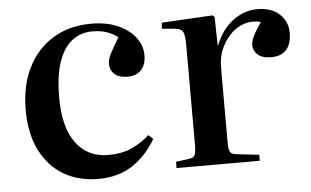

<svg xmlns="http://www.w3.org/2000/svg" viewBox="-43 -591 1084 669"><g transform="rotate(-5 498.5 -256.5)"><path d="M276 14Q207 14 155 -16.5Q103 -47 73.5 -105.5Q44 -164 44 -247Q44 -333 76 -396Q108 -459 165 -493Q222 -527 297 -527Q351 -527 390.5 -509.5Q430 -492 451.5 -463.5Q473 -435 473 -401Q473 -381 466 -365.5Q459 -350 444.5 -341Q430 -332 408 -332Q378 -332 362.5 -346Q347 -360 347 -383Q347 -398 357 -417.5Q367 -437 388 -472Q369 -486 347.5 -493Q326 -500 298 -500Q259 -500 228.5 -477Q198 -454 181 -405.5Q164 -357 164 -280Q164 -175 205 -120.5Q246 -66 317 -66Q365 -66 400 -82Q435 -98 462 -123L478 -108Q443 -49 393.5 -17.5Q344 14 276 14Z M550 0V-22L596 -28Q612 -30 616.5 -39.5Q621 -49 621 -75V-423Q621 -457 615 -469.5Q609 -482 587 -484L541 -488L543 -509L721 -519L728 -513L730 -414H732Q754 -469 793.5 -498Q833 -527 878 -527Q927 -527 955.5 -501Q984 -475 984 -434Q984 -411 976.5 -393.5Q969 -376 953.5 -366Q938 -356 913 -356Q881 -356 865.5 -370Q850 -384 850 -403Q850 -413 854 -424Q858 -435 866 -448.5Q874 -462 887 -481Q862 -489 835 -482Q808 -475 786 -455Q764 -435 749.5 -404.5Q735 -374 735 -336V-74Q735 -50 739.5 -41Q744 -32 761 -30L841 -21V0Z"/></g></svg>

Font: Literata 60pt Medium
Style: Regular
Weight: 500
Designer: Latin by Veronika Burian and Jose Scaglione. Greek by Irene Vlachou. Cyrillic by Vera Evstafieva.
Foundry: TypeTogether
Version: Version 3.103;gftools[0.9.29]